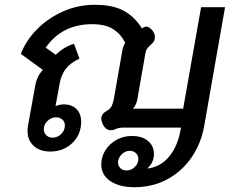

<svg xmlns="http://www.w3.org/2000/svg" viewBox="-20 -623 960 802"><path d="M403 64Q403 32 420 5Q437 -22 466 -38.5Q495 -55 531 -55Q574 -55 598.5 -34Q623 -13 623 20Q623 38 616 53.5Q609 69 596 80L595 81Q650 75 687 30.5Q724 -14 736 -90H495Q475 -90 461 -83Q454 -79 444 -79Q420 -79 408 -107Q403 -120 403 -127Q403 -137 409 -145.5Q415 -154 429 -162Q441 -169 446.5 -180Q452 -191 456 -212L489 -401Q492 -426 503 -444Q484 -482 451.5 -502Q419 -522 365 -522Q239 -522 171 -424L213 -394Q246 -427 289 -440L312 -378Q275 -361 255.5 -336.5Q236 -312 229 -273L212 -180Q231 -187 246 -187Q280 -187 299.5 -167.5Q319 -148 319 -114Q319 -61 282 -25.5Q245 10 190 10Q147 10 121 -13.5Q95 -37 95 -77Q95 -84 97 -98L126 -259Q133 -304 159 -331L67 -398Q88 -453 134 -500Q180 -547 243 -575Q306 -603 375 -603Q451 -603 497 -578Q543 -553 573 -504Q583 -512 591 -512Q601 -512 613 -500Q627 -485 627 -469Q627 -457 622.5 -450Q618 -443 609 -435Q599 -426 594 -419Q589 -412 587 -399L553 -204Q546 -178 535 -169H745L820 -593H920L833 -97Q820 -24 780.5 34Q741 92 679.5 125.5Q618 159 541 159Q479 159 441 133.5Q403 108 403 64ZM251 -99Q251 -114 240.5 -123.5Q230 -133 214 -133Q194 -133 178.5 -118Q163 -103 163 -83Q163 -68 173.5 -58Q184 -48 199 -48Q220 -48 235.5 -63Q251 -78 251 -99ZM558 41Q558 26 547.5 16.5Q537 7 522 7Q503 7 488 22Q473 37 473 56Q473 70 483 79.5Q493 89 508 89Q528 89 543 74.5Q558 60 558 41Z"/></svg>

Font: Niramit Medium
Style: Italic
Weight: 500
Italic angle: -10°
Designer: Katatrad Aksorn Co.,Ltd.
Foundry: Cadson Demak Co.,Ltd.
Version: Version 1.000; ttfautohint (v1.6)